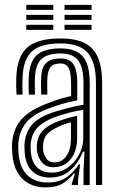

<svg xmlns="http://www.w3.org/2000/svg" viewBox="-20 -769 487 798"><path d="M378.8 0V-421.8Q378.8 -511 344.6 -549.8Q310.5 -588.5 231.2 -588.5Q149.8 -588.5 113.2 -555.8Q76.8 -523 73.8 -447.5Q73 -431 73 -412.5Q73 -394 74.5 -375.8H48.8Q47.5 -395 47.2 -411.5Q47 -428 47.8 -448.5Q51.2 -535.2 94.2 -572.2Q137.2 -609.2 231.2 -609.2Q293.5 -609.2 331.5 -590.2Q369.5 -571.2 387 -530Q404.5 -488.8 404.5 -421.8V0ZM195.2 -51.5Q232.5 -51.5 262 -72.8Q291.5 -94 308.8 -126.9Q326 -159.8 326 -194.8V-312.2Q300 -309 267.8 -300.6Q235.5 -292.2 204.5 -280.8Q159.2 -263.5 134.5 -237.2Q109.8 -211 107.2 -165.2Q107 -157.5 107.5 -149.8Q108 -142 108.5 -136Q111.8 -95 134.4 -73.2Q157 -51.5 195.2 -51.5ZM201.8 -74Q171.2 -74 154.9 -93.4Q138.5 -112.8 134 -138.2Q133.5 -143.5 133 -151Q132.5 -158.5 132.8 -163Q135.5 -200.5 154.8 -222.9Q174 -245.2 212.2 -261Q231.5 -269 254.9 -276.1Q278.2 -283.2 300.5 -287.8V-192.5Q300.5 -160 289.1 -133Q277.8 -106 255.6 -90Q233.5 -74 201.8 -74ZM205.5 -94.2Q228 -94.2 243.5 -107.1Q259 -120 266.9 -141.8Q274.8 -163.5 274.8 -190.2V-261Q256.8 -256 243.2 -251Q229.8 -246 220.8 -241.2Q187.8 -225.8 173.6 -208.5Q159.5 -191.2 158.8 -163Q158.8 -157.2 158.9 -151.8Q159 -146.2 159.8 -140.5Q162.5 -124.5 173.2 -109.4Q184 -94.2 205.5 -94.2ZM169.8 9.8Q109.5 9.8 73.1 -25.8Q36.8 -61.2 31.2 -129.5Q30.5 -140 30 -153.2Q29.5 -166.5 30.2 -174.5Q35 -234 69.1 -272.9Q103.2 -311.8 179 -340Q197.8 -347.2 211.5 -352.2Q225.2 -357.2 240 -361.4Q254.8 -365.5 275.5 -369.8V-422Q275.5 -465.5 265.8 -485.4Q256 -505.2 231.2 -505.2Q202.5 -505.2 190.2 -490.4Q178 -475.5 176.8 -443Q176.2 -435 176.1 -416Q176 -397 176.8 -375.8H151.2Q150.2 -400 150.5 -416.8Q150.8 -433.5 151 -445.8Q153 -491 172.9 -508.5Q192.8 -526 231.2 -526Q270 -526 285.6 -501.4Q301.2 -476.8 301.2 -422V-352Q267 -345.2 240.9 -337.8Q214.8 -330.2 187.5 -320.2Q119.2 -295.8 89.8 -260.4Q60.2 -225 56 -172.5Q55.5 -164 55.9 -152.8Q56.2 -141.5 57 -131.5Q61.8 -72.2 93.4 -41.4Q125 -10.5 178 -10.5Q226.2 -10.5 256.9 -32.5Q287.5 -54.5 307.5 -86H313.2L304.2 -19.8V0H278.5L278 -4L291.5 -47.5H286.8Q263 -19 237.5 -4.6Q212 9.8 169.8 9.8ZM327.2 0.2V-62L331.2 -138.8H325.2Q304.5 -89.8 271.4 -60.4Q238.2 -31 185.8 -31Q142.2 -31.2 114.5 -56.8Q86.8 -82.2 82.8 -133.8Q82.2 -141 81.8 -151.6Q81.2 -162.2 81.8 -169.8Q85.5 -217 111.1 -248.6Q136.8 -280.2 196 -300.5Q219.8 -308.5 242.8 -314.9Q265.8 -321.2 287.2 -326Q308.8 -330.8 327 -333.2V-421.8Q327 -488.8 305 -517.8Q283 -546.8 231.2 -546.8Q177 -546.8 152.1 -523.4Q127.2 -500 125.2 -446.2Q124.8 -430.5 124.6 -412.6Q124.5 -394.8 125.5 -375.8H100Q98.8 -396 98.9 -413.9Q99 -431.8 99.5 -446.8Q102 -511.5 132.6 -539.6Q163.2 -567.8 231.2 -567.8Q296.5 -567.8 324.8 -533.9Q353 -500 353 -421.8V0.2ZM248.2 -728V-748.8H360.5V-728ZM89.2 -645V-665.8H201.5V-645ZM89.2 -686.5V-707.2H201.5V-686.5ZM89.2 -728V-748.8H201.5V-728ZM248.2 -645V-665.8H360.5V-645ZM248.2 -686.5V-707.2H360.5V-686.5Z"/></svg>

Font: Big Shoulders Inline Display Thin ExtraBold
Style: Regular
Weight: 800
Version: Version 2.002